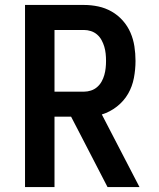

<svg xmlns="http://www.w3.org/2000/svg" viewBox="-20 -755 640 775"><path d="M81 0V-735H319Q348 -735 376.5 -729Q405 -723 430.5 -708.5Q456 -694 475.5 -672Q495 -650 506.5 -623.5Q518 -597 522.5 -568Q527 -539 527 -509Q527 -475 520.5 -440.5Q514 -406 497 -376.5Q480 -347 452 -325Q424 -303 391 -293L543 0H414L309 -203L267 -284H200V0ZM200 -385H319Q333 -385 347 -389.5Q361 -394 372 -403.5Q383 -413 390 -425.5Q397 -438 401 -452Q405 -466 406.5 -480.5Q408 -495 408 -509Q408 -524 406.5 -538.5Q405 -553 401 -566.5Q397 -580 390 -593Q383 -606 372 -615.5Q361 -625 347 -629.5Q333 -634 319 -634H200Z"/></svg>

Font: Iosevka Fixed Extended
Style: Bold
Weight: 700
Width: 7
Monospace: yes
Designer: Belleve Invis
Foundry: Belleve Invis
Version: Version 24.1.1; ttfautohint (v1.8.4)